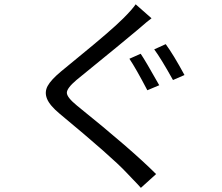

<svg xmlns="http://www.w3.org/2000/svg" viewBox="-20 -821 1040 899"><path d="M585.9 -545.9 638.7 -569.3Q660.2 -538.1 725.6 -421.9L669.9 -398.4Q616.2 -501 585.9 -545.9ZM702.1 -589.8 755.9 -614.3Q792 -565.4 843.8 -469.7L790 -446.3Q733.4 -547.9 702.1 -589.8ZM615.2 -800.8 689.5 -735.4Q679.7 -728.5 667 -717.8Q654.3 -707 640.1 -694.8Q626 -682.6 621.1 -678.7Q573.2 -637.7 337.9 -446.3Q293 -408.2 293 -386.7Q293 -365.2 340.8 -326.2Q595.7 -121.1 710.9 -5.9L639.6 58.6Q627.9 44.9 603 19.5Q578.1 -5.9 572.3 -12.7Q505.9 -84 259.8 -288.1Q212.9 -327.1 200.2 -358.4Q187.5 -389.6 203.1 -418.5Q218.8 -447.3 265.6 -486.3Q284.2 -502 353.5 -558.6Q422.9 -615.2 475.1 -660.2Q527.3 -705.1 557.6 -735.4Q599.6 -777.3 615.2 -800.8Z"/></svg>

Font: Gen Shin Gothic Regular
Style: Regular
Weight: 400
Designer: [Source Han Sans]
Ryoko NISHIZUKA  (kana & ideographs); Paul D. Hunt (Latin, Greek & Cyrillic); Wenlong ZHANG  (bopomofo
Version: Version 1.002.20150607